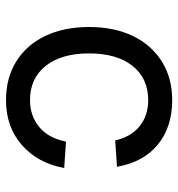

<svg xmlns="http://www.w3.org/2000/svg" viewBox="3 -585 594 640"><g transform="rotate(90 300.0 -265.0)"><path d="M314 12Q240 12 185 -22Q130 -56 100 -118.5Q70 -181 70 -265Q70 -349 100 -411Q130 -473 185 -507.5Q240 -542 314 -542Q403 -542 461.5 -494.5Q520 -447 536 -358L448 -352Q436 -405 400.5 -433.5Q365 -462 314 -462Q241 -462 199.5 -409.5Q158 -357 158 -265Q158 -173 199.5 -120.5Q241 -68 314 -68Q365 -68 402.5 -98Q440 -128 452 -188L540 -182Q524 -94 463.5 -41Q403 12 314 12Z"/></g></svg>

Font: Geist Mono
Style: Regular
Weight: 400
Monospace: yes
Designer: Basement.studio, Andrés Briganti, Mateo Zaragoza
Foundry: Basement.studio, Vercel, Andrés Briganti, Guido Ferreyra, Mateo Zaragoza
Version: Version 1.500; ttfautohint (v1.8.4.7-5d5b)